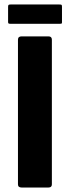

<svg xmlns="http://www.w3.org/2000/svg" viewBox="-20 -835 311 855"><path d="M211 -14Q211 0 196 0H76Q60 0 60 -14V-658Q60 -673 76 -673H196Q211 -673 211 -658ZM256 -735Q256 -731 254 -730Q252 -729 243 -729H27Q19 -729 17.5 -731Q16 -733 16 -738V-804Q16 -811 18 -813Q20 -815 27 -815H244Q252 -815 254 -813.5Q256 -812 256 -805Z"/></svg>

Font: Glory ExtraBold
Style: Regular
Weight: 800
Designer: Robert Leuschke
Foundry: Robert Leuschke
Version: Version 1.011